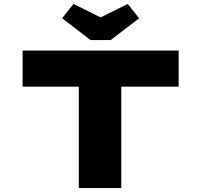

<svg xmlns="http://www.w3.org/2000/svg" viewBox="-20 -957 1024 977"><path d="M381 0V-516H95V-700H889V-516H597V0ZM441 -753 296 -864 354 -937 507 -861H477L630 -937L688 -864L543 -753Z"/></svg>

Font: Lexend Zetta Black
Style: Regular
Weight: 900
Designer: Bonnie Shaver-Troup, Thomas Jockin
Foundry: Lexend
Version: Version 1.007